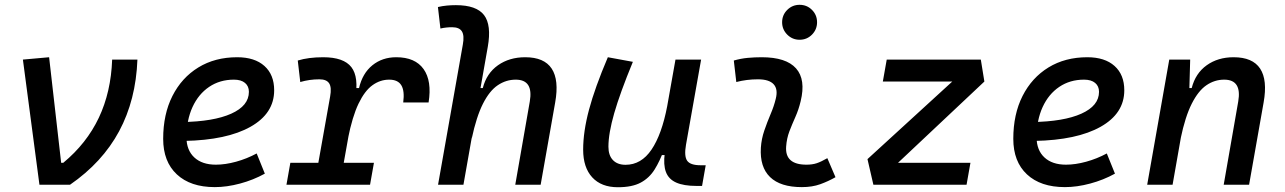

<svg xmlns="http://www.w3.org/2000/svg" viewBox="-20 -764 5313 794"><path d="M143.1 0 74.7 -517.6 183.1 -527.3 232.9 -90.8H241.7Q338.4 -170.9 388.7 -277.1Q439 -383.3 443.8 -517.6H548.3Q542 -350.6 472.7 -221.4Q403.3 -92.3 269.5 0Z M872.6 -83Q911.6 -83 956.1 -95.2Q1000.5 -107.4 1041.5 -129.4L1075.2 -45.9Q1027.3 -19.5 972.7 -4.9Q918 9.8 868.2 9.8Q767.6 9.8 711.2 -43Q654.8 -95.7 654.8 -189.9Q654.8 -291.5 693.1 -367.2Q731.4 -442.9 800.3 -485.1Q869.1 -527.3 960.9 -527.3Q1033.2 -527.3 1073.5 -491.2Q1113.8 -455.1 1113.8 -390.6Q1113.8 -294.9 1015.9 -239.7Q918 -184.6 742.7 -181.2L732.4 -259.3Q863.3 -261.2 936.3 -293.9Q1009.3 -326.7 1009.3 -384.3Q1009.3 -407.7 993.2 -421.1Q977.1 -434.6 947.3 -434.6Q889.2 -434.6 845 -404.8Q800.8 -375 776.1 -321.3Q751.5 -267.6 751 -195.8Q751.5 -142.6 783.7 -112.8Q815.9 -83 872.6 -83Z M1280.3 0 1345.2 -364.7Q1352.1 -402.3 1341.3 -419.2Q1330.6 -436 1300.8 -436Q1259.8 -436 1221.7 -424.8L1211.4 -513.7Q1233.4 -520.5 1259.8 -523.9Q1286.1 -527.3 1316.4 -527.3Q1401.4 -527.3 1433.1 -486.3Q1464.8 -445.3 1448.7 -355L1385.3 0ZM1164.6 0 1180.7 -90.8H1526.4L1510.3 0ZM1418.9 -190.4 1443.4 -399.9H1464.8Q1479 -460.9 1520 -494.1Q1561 -527.3 1618.7 -527.3Q1696.8 -527.3 1731.7 -478.3Q1766.6 -429.2 1752.4 -340.3H1647.5Q1653.8 -388.2 1639.6 -411.4Q1625.5 -434.6 1589.4 -434.6Q1552.2 -434.6 1520.3 -411.6Q1488.3 -388.7 1462.6 -335.2Q1437 -281.7 1418.9 -190.4Z M2110.8 0 2170.9 -344.2Q2178.7 -389.2 2164.3 -411.9Q2149.9 -434.6 2112.8 -434.6Q2072.8 -434.6 2038.6 -411.6Q2004.4 -388.7 1977.3 -335.2Q1950.2 -281.7 1930.7 -190.4L1955.1 -399.9H1976.6Q1992.2 -460.9 2039.3 -494.1Q2086.4 -527.3 2151.9 -527.3Q2230.5 -527.3 2261.5 -480.2Q2292.5 -433.1 2275.9 -340.3L2215.8 0ZM1791.5 0 1894 -579.6Q1900.9 -617.2 1890.1 -634.3Q1879.4 -651.4 1849.6 -651.4Q1837.4 -651.4 1825.4 -650.1Q1813.5 -648.9 1801.3 -646L1791 -734.9Q1809.6 -739.3 1828.1 -741Q1846.7 -742.7 1865.2 -742.7Q1950.2 -742.7 1981.7 -701.7Q2013.2 -660.6 1997.1 -569.8L1896.5 0Z M2535.2 10.3Q2466.8 10.3 2429.2 -30.5Q2391.6 -71.3 2391.6 -145Q2391.6 -219.7 2415.8 -310.3Q2439.9 -400.9 2493.7 -527.3L2597.2 -508.3Q2543.9 -378.9 2520 -295.7Q2496.1 -212.4 2496.1 -157.2Q2496.1 -121.6 2514.6 -102.1Q2533.2 -82.5 2566.9 -82.5Q2631.8 -82.5 2674.3 -145.3Q2716.8 -208 2739.3 -325.7L2730.5 -122.6H2698.2L2726.1 -146Q2709 -98.1 2687 -63Q2665 -27.8 2629.6 -8.8Q2594.2 10.3 2535.2 10.3ZM2860.4 4.9Q2807.6 4.9 2776.4 -9Q2745.1 -22.9 2733.9 -52.7Q2722.7 -82.5 2729 -129.9L2723.1 -234.9L2773.4 -517.6H2879.4L2816.9 -165.5Q2808.6 -118.7 2821.5 -99.6Q2834.5 -80.6 2877.4 -80.6H2898.4L2883.3 4.9Z M3286.6 -599.6Q3256.8 -599.6 3235.6 -620.8Q3214.4 -642.1 3214.4 -671.9Q3214.4 -702.1 3235.6 -723.1Q3256.8 -744.1 3286.6 -744.1Q3316.9 -744.1 3337.9 -723.1Q3358.9 -702.1 3358.9 -671.9Q3358.9 -642.1 3337.9 -620.8Q3316.9 -599.6 3286.6 -599.6ZM3401.4 -109.9 3435.1 -31.2Q3405.3 -14.2 3372.1 -2.2Q3338.9 9.8 3295.9 9.8Q3207.5 9.8 3164.6 -31.7Q3121.6 -73.2 3126.5 -153.3Q3128.9 -189.9 3140.9 -224.6Q3152.8 -259.3 3166.7 -292Q3180.7 -324.7 3188 -355Q3198.2 -395 3179.4 -415.5Q3160.6 -436 3114.3 -436Q3067.9 -436 3024.9 -424.8L3014.6 -513.7Q3043.5 -522 3072.3 -524.7Q3101.1 -527.3 3129.9 -527.3Q3231 -527.3 3272 -481.2Q3313 -435.1 3291 -345.2Q3282.7 -310.5 3269.3 -280.5Q3255.9 -250.5 3244.6 -221.2Q3233.4 -191.9 3231 -157.7Q3225.6 -83 3314.9 -83Q3339.4 -83 3357.7 -89.1Q3376 -95.2 3401.4 -109.9Z M4050.8 -426.8 3654.3 -53.7 3567.4 -106 3981 -484.4ZM3993.2 -90.8 3977.1 0H3591.8L3567.4 -106L3597.7 -90.8ZM4050.8 -426.8H3630.9L3647 -517.6H4036.1Z M4388.2 -83Q4427.2 -83 4471.7 -95.2Q4516.1 -107.4 4557.1 -129.4L4590.8 -45.9Q4543 -19.5 4488.3 -4.9Q4433.6 9.8 4383.8 9.8Q4283.2 9.8 4226.8 -43Q4170.4 -95.7 4170.4 -189.9Q4170.4 -291.5 4208.7 -367.2Q4247.1 -442.9 4315.9 -485.1Q4384.8 -527.3 4476.6 -527.3Q4548.8 -527.3 4589.1 -491.2Q4629.4 -455.1 4629.4 -390.6Q4629.4 -294.9 4531.5 -239.7Q4433.6 -184.6 4258.3 -181.2L4248 -259.3Q4378.9 -261.2 4451.9 -293.9Q4524.9 -326.7 4524.9 -384.3Q4524.9 -407.7 4508.8 -421.1Q4492.7 -434.6 4462.9 -434.6Q4404.8 -434.6 4360.6 -404.8Q4316.4 -375 4291.7 -321.3Q4267.1 -267.6 4266.6 -195.8Q4267.1 -142.6 4299.3 -112.8Q4331.5 -83 4388.2 -83Z M4724.1 0 4815.4 -517.6H4901.9L4898.4 -394L4829.1 0ZM5040.5 0 5100.6 -344.2Q5108.4 -389.2 5094 -411.9Q5079.6 -434.6 5042.5 -434.6Q5002.9 -434.6 4969.2 -411.6Q4935.5 -388.7 4908.4 -335.2Q4881.3 -281.7 4862.3 -190.4L4886.7 -399.9H4908.2Q4923.8 -460.9 4970.2 -494.1Q5016.6 -527.3 5081.5 -527.3Q5160.2 -527.3 5191.2 -480.2Q5222.2 -433.1 5205.6 -340.3L5145.5 0Z"/></svg>

Font: Cascadia Code PL
Style: Italic
Weight: 400
Italic angle: -10°
Monospace: yes
Designer: Aaron Bell
Foundry: Saja Typeworks
Version: Version 2404.023